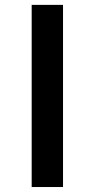

<svg xmlns="http://www.w3.org/2000/svg" viewBox="-20 -751 375 772"><path d="M107.4 1V-731.4H233.4V1Z"/></svg>

Font: Gen Shin Gothic Medium
Style: Regular
Weight: 500
Designer: [Source Han Sans]
Ryoko NISHIZUKA  (kana & ideographs); Paul D. Hunt (Latin, Greek & Cyrillic); Wenlong ZHANG  (bopomofo
Version: Version 1.002.20150607